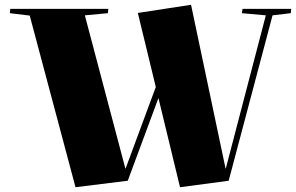

<svg xmlns="http://www.w3.org/2000/svg" viewBox="-20 -767 1235 801"><path d="M921 -64H922L1089 -703L989 -712L992 -730H1195L1193 -712L1117 -703L934 -13L731 14L641 -358L513 -13L295 14L104 -702L21 -712L23 -730H432L430 -712L334 -703L503 -64H504L630 -404L555 -713L777 -747Z"/></svg>

Font: Literata 72pt Black
Style: Italic
Weight: 900
Italic angle: -2°
Designer: Latin by Veronika Burian and Jose Scaglione. Greek by Irene Vlachou. Cyrillic by Vera Evstafieva
Foundry: TypeTogether
Version: Version 3.002